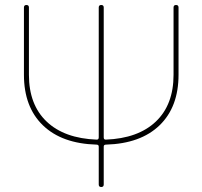

<svg xmlns="http://www.w3.org/2000/svg" viewBox="-20 -750 812 770"><path d="M367 -170Q228 -174 152 -247.5Q76 -321 76 -450V-720Q76 -730 86 -730Q96 -730 96 -720V-450Q96 -330 167 -262.5Q238 -195 368 -190Q376 -190 376 -199V-720Q376 -730 386 -730Q396 -730 396 -720V-199Q396 -190 404 -190Q534 -195 605 -262.5Q676 -330 676 -450V-720Q676 -730 686 -730Q696 -730 696 -720V-450Q696 -321 620 -247.5Q544 -174 405 -170Q396 -170 396 -162V-10Q396 0 386 0Q376 0 376 -10V-162Q376 -170 367 -170Z"/></svg>

Font: Rounded Mplus 1c Thin
Style: Regular
Weight: 250
Version: Version 1.059.20150529